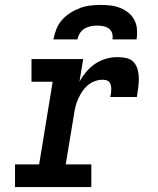

<svg xmlns="http://www.w3.org/2000/svg" viewBox="-20 -760 640 780"><path d="M41 0V-92H139L194 -428H108V-520H318L303 -429Q315 -450 331 -469Q347 -488 367.5 -501.5Q388 -515 411 -521.5Q434 -528 457 -528Q476 -528 494 -524Q512 -520 523.5 -507Q535 -494 539.5 -476.5Q544 -459 544 -440.5Q544 -422 541.5 -403.5Q539 -385 536 -366H428Q430 -374 431 -382Q432 -390 432 -397.5Q432 -405 430.5 -412.5Q429 -420 424.5 -426Q420 -432 412.5 -434Q405 -436 397 -436Q381 -436 365.5 -430.5Q350 -425 337 -414Q324 -403 314.5 -389Q305 -375 298 -359.5Q291 -344 287 -328.5Q283 -313 281 -298L247 -92H351V0ZM197 -600Q201 -621 209 -641.5Q217 -662 232 -679Q247 -696 266 -708Q285 -720 305.5 -727.5Q326 -735 347 -737.5Q368 -740 389 -740Q410 -740 430.5 -737.5Q451 -735 469 -727.5Q487 -720 502 -708Q517 -696 526 -678.5Q535 -661 536.5 -640.5Q538 -620 535 -600H437Q439 -613 435.5 -625Q432 -637 422.5 -644Q413 -651 400.5 -653.5Q388 -656 375 -656Q362 -656 349 -653.5Q336 -651 324 -644Q312 -637 304.5 -625Q297 -613 295 -600Z"/></svg>

Font: Iosevka Etoile SmBdObl
Style: Regular
Weight: 600
Italic angle: -9°
Designer: Belleve Invis
Foundry: Belleve Invis
Version: Version 15.5.2; ttfautohint (v1.8.4)